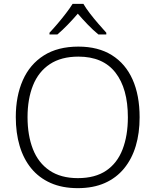

<svg xmlns="http://www.w3.org/2000/svg" viewBox="-20 -967 808 997"><path d="M705 -358Q705 -276 685 -209Q665 -142 624.5 -92.5Q584 -43 524 -16.5Q464 10 384 10Q303 10 242.5 -17Q182 -44 142 -93Q102 -142 82 -209.5Q62 -277 62 -359Q62 -468 98.5 -550.5Q135 -633 207.5 -679Q280 -725 387 -725Q490 -725 561 -680.5Q632 -636 668.5 -554Q705 -472 705 -358ZM123 -359Q123 -264 151 -192.5Q179 -121 237.5 -81.5Q296 -42 384 -42Q474 -42 531.5 -81Q589 -120 616.5 -191.5Q644 -263 644 -358Q644 -507 579.5 -590Q515 -673 387 -673Q298 -673 239 -634Q180 -595 151.5 -524Q123 -453 123 -359ZM413 -947Q425 -926 446 -898.5Q467 -871 490.5 -844Q514 -817 532 -797V-788H491Q464 -810 436 -839Q408 -868 384 -896Q360 -868 332.5 -839.5Q305 -811 278 -788H237V-797Q256 -817 279 -844Q302 -871 323 -898.5Q344 -926 357 -947Z"/></svg>

Font: Noto Sans Hebrew Light
Style: Regular
Weight: 300
Designer: Monotype Design Team
Foundry: Monotype Imaging Inc.
Version: Version 2.003